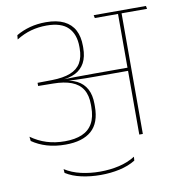

<svg xmlns="http://www.w3.org/2000/svg" viewBox="-87 -711 891 957"><g transform="rotate(-10 358.5 -233.0)"><path d="M717 -610.5 714 -625.5H449.5L452.5 -610.5ZM570 0H588V-616H570ZM29 -84.5 31.5 -62.5Q64.5 -39.5 106.5 -27Q148.5 -14.5 200.5 -14.5Q286.5 -14.5 331.5 -53.8Q376.5 -93 376.5 -176.5V-189Q376.5 -234.5 360 -265Q343.5 -295.5 311.5 -311.8Q279.5 -328 232 -331V-335Q276 -337.5 306.8 -353.2Q337.5 -369 353.8 -399.2Q370 -429.5 370 -475V-484Q370 -531 352.8 -564Q335.5 -597 299.5 -614.8Q263.5 -632.5 208.5 -632.5Q165 -632.5 127.5 -622.5Q90 -612.5 57.5 -593.5L55.5 -572Q92.5 -595 130 -605.2Q167.5 -615.5 208.5 -615.5Q283 -615.5 317.5 -580.8Q352 -546 352 -483.5V-475.5Q352 -430 334.8 -401Q317.5 -372 281.5 -358Q245.5 -344 189 -343L115.5 -342V-326L191.5 -325Q247 -324.5 284.2 -310.2Q321.5 -296 340 -266.2Q358.5 -236.5 358.5 -189.5V-177.5Q358.5 -126 340.2 -93.8Q322 -61.5 286.5 -46.5Q251 -31.5 200 -31.5Q150 -31.5 108 -44.8Q66 -58 29 -84.5ZM228 -337V-328L259 -325V-326.5Q283.5 -325 306.8 -324Q330 -323 354.5 -322.8Q379 -322.5 406 -322.5H579.5V-338.5H406Q378.5 -338.5 352.5 -338.2Q326.5 -338 300.8 -337.8Q275 -337.5 247.5 -336.5V-338ZM346.5 165Q397 165 442.5 155Q488 145 523 123.5L524.5 104Q488 127 442.5 137.5Q397 148 346.5 148Q296 148 250.2 137.5Q204.5 127 168.5 104L170 123.5Q204 145 249.8 155Q295.5 165 346.5 165Z"/></g></svg>

Font: Anek Devanagari Medium Thin
Style: Regular
Weight: 250
Version: Version 1.003